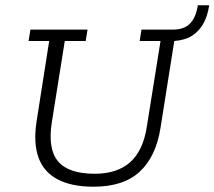

<svg xmlns="http://www.w3.org/2000/svg" viewBox="-20 -695 811 726"><path d="M334 11Q250 11 197.5 -17Q145 -45 125.5 -99.5Q106 -154 118 -234L166 -540H88L95 -583H311L304 -540H225L176 -233Q160 -132 199.5 -85Q239 -38 338 -38Q423 -38 472 -81.5Q521 -125 535 -215L587 -540H508L515 -583H634Q676 -583 698.5 -606Q721 -629 728 -675H771Q765 -634 748.5 -605Q732 -576 705.5 -559.5Q679 -543 639 -540L587 -212Q570 -103 508.5 -46Q447 11 334 11Z"/></svg>

Font: Rokkitt SemiBold Light
Style: Italic
Weight: 300
Italic angle: -9°
Version: Version 3.103